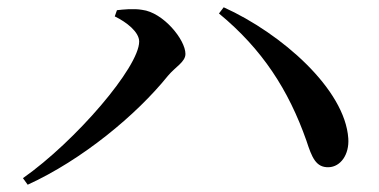

<svg xmlns="http://www.w3.org/2000/svg" viewBox="-20 -606 1040 527"><path d="M43 -117 56 -99C205 -167 354 -290 441 -398C462 -423 489 -436 489 -458C489 -497 428 -572 370 -579C347 -583 318 -580 301 -578L295 -561C328 -545 362 -518 362 -492C362 -422 188 -219 43 -117ZM882 -147C915 -148 939 -182 936 -226C927 -361 753 -514 594 -586L581 -569C700 -471 772 -359 821 -220C836 -174 847 -146 882 -147Z"/></svg>

Font: GenKiMin2 TW SB
Style: Regular
Weight: 600
Version: Version 2.100;PS 2.1;hotconv 16.6.51;makeotf.lib2.5.65220 DE